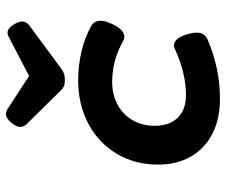

<svg xmlns="http://www.w3.org/2000/svg" viewBox="-76 -666 753 640"><g transform="rotate(-90 300.0 -346.5)"><path d="M320.3 -517.6 207 -632.3Q196.3 -643.1 196.3 -654.8Q196.3 -667.5 209.5 -683.6Q225.1 -702.6 239.7 -702.6Q248.5 -702.6 257.8 -696.3L366.2 -625.5L495.6 -692.9Q503.9 -697.3 510.3 -697.3Q525.9 -697.3 539.6 -673.8Q547.9 -658.7 547.9 -648.9Q547.9 -634.3 533.7 -624L389.6 -517.6Q381.8 -511.7 373.5 -509Q365.2 -506.3 353 -506.3Q340.3 -506.3 333.3 -509Q326.2 -511.7 320.3 -517.6ZM532.7 -418.5Q550.3 -408.7 550.3 -387.2Q550.3 -370.1 538.1 -345.7Q519.5 -308.1 497.1 -308.1Q489.7 -308.1 481 -313Q417.5 -348.6 346.2 -348.6Q305.2 -348.6 272 -331.3Q238.8 -314 219.5 -281.7Q200.2 -249.5 200.2 -206.5Q200.2 -157.7 227.1 -130.1Q253.9 -102.5 303.2 -102.5Q338.9 -102.5 378.2 -112.1Q417.5 -121.6 455.1 -139.2Q461.9 -142.6 468.8 -142.6Q491.2 -142.6 504.9 -100.1Q510.7 -80.6 510.7 -66.9Q510.7 -53.2 504.9 -44.4Q499 -35.6 487.3 -30.3Q391.1 10.7 290 10.7Q221.7 10.7 172.1 -15.4Q122.6 -41.5 96.7 -87.9Q70.8 -134.3 70.8 -195.3Q70.8 -272.9 107.2 -333.7Q143.6 -394.5 207.5 -428.2Q271.5 -461.9 351.6 -461.9Q400.9 -461.9 447.8 -450.9Q494.6 -439.9 532.7 -418.5Z"/></g></svg>

Font: Courier Prime Sans
Style: Bold Italic
Weight: 700
Italic angle: -10°
Designer: Alan Dague-Greene
Foundry: Quote-Unquote Apps
Version: Version 3.020